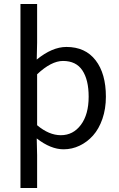

<svg xmlns="http://www.w3.org/2000/svg" viewBox="-20 -732 595 957"><path d="M82 205.1V-711.9H165V-519L163.1 -435.1Q240.2 -498 311 -498Q405.3 -498 456.5 -431.6Q507.8 -365.2 507.8 -250Q507.8 -189.9 490.5 -139.6Q473.1 -89.4 443.8 -56.6Q414.6 -23.9 376.7 -5.9Q338.9 12.2 296.9 12.2Q232.9 12.2 163.1 -42L165 41V205.1ZM283.2 -58.1Q344.7 -58.1 383.3 -109.9Q421.9 -161.6 421.9 -250Q421.9 -334 390.6 -381.1Q359.4 -428.2 293.9 -428.2Q235.8 -428.2 165 -361.8V-107.9Q224.1 -58.1 283.2 -58.1Z"/></svg>

Font: Source Sans Pro
Style: Regular
Weight: 400
Designer: Paul D. Hunt
Foundry: Adobe Systems Incorporated
Version: Version 3.006;hotconv 1.0.111;makeotfexe 2.5.65597